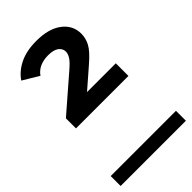

<svg xmlns="http://www.w3.org/2000/svg" viewBox="-236 -820 903 903"><g transform="rotate(-45 215.0 -368.5)"><path d="M41 -327V-394L214 -544Q244 -570 253.5 -586Q263 -602 263 -616Q263 -636 245.5 -649.5Q228 -663 191 -663Q160 -663 136 -652Q112 -641 98 -620L18 -668Q43 -705 88.5 -727.5Q134 -750 200 -750Q282 -750 328 -715Q374 -680 374 -624Q374 -594 359 -565.5Q344 -537 295 -495L156 -374L133 -411H390V-327ZM-2 13V-53H432V13Z"/></g></svg>

Font: Montserrat Underline Thin
Style: Bold
Weight: 700
Version: Version 9.000